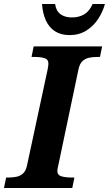

<svg xmlns="http://www.w3.org/2000/svg" viewBox="-43 -948 549 968"><path d="M-23 0 -12 -53H1Q22 -53 41 -57Q60 -61 73.7 -74Q87.5 -87 93 -113L197 -597Q199 -607 200 -615.2Q201 -623.4 201 -627Q201 -649.1 181 -655Q161 -661 129 -661H116L126.7 -714H472L461 -661H448.2Q426.5 -661 406.7 -657Q387 -653 373 -640Q359 -627 353 -600L250 -110Q249 -105.1 247.5 -98.1Q246 -91.1 246 -87Q246 -65 266.8 -59Q287.6 -53 319 -53H332L321.4 0ZM307.8 -771Q264 -771 234 -790.5Q204 -810 188 -845.5Q172 -881 169 -928H235Q239 -894 261.3 -877Q283.6 -860 319.4 -860Q355.2 -860 381.9 -876Q408.5 -892 424 -928H486Q476 -890 452.5 -853.5Q429 -817 392.5 -794Q356 -771 307.8 -771Z"/></svg>

Font: Noto Serif
Style: Italic
Weight: 400
Italic angle: -12°
Designer: Monotype Design Team
Foundry: Monotype Imaging Inc.
Version: Version 2.013